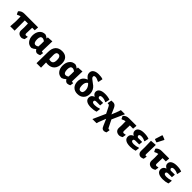

<svg xmlns="http://www.w3.org/2000/svg" viewBox="459 -2647 4735 4735"><g transform="rotate(45 2826.0 -280.0)"><path d="M115 0 127 -191 124 -354Q80 -346 38 -322L23 -324L-7 -386V-402Q47 -467 143 -467H616L621 -459L612 -357H523L517 -159Q517 -113 550 -113Q568 -113 595 -124L606 -113L591 -27Q550 0 515 6Q448 6 411 -27Q374 -60 374 -118L379 -226L376 -357H267L268 0Z M862 8Q767 8 714.5 -59.5Q662 -127 662 -227Q662 -334 716 -403.5Q770 -473 869 -473Q917 -461 957 -424L964 -425V-462L1113 -472L1104 -132Q1104 -106 1124 -106Q1131 -106 1146 -110L1156 -101L1142 -18Q1101 3 1052 7Q997 -2 972 -53H962Q917 -9 862 8ZM810 -245Q810 -112 886 -112Q924 -112 959 -140L964 -240V-327Q922 -359 883 -359Q810 -359 810 -245Z M1217 185 1223 -212Q1223 -339 1283.5 -406.5Q1344 -474 1460 -474Q1560 -474 1614.5 -416Q1669 -358 1669 -248Q1669 -124 1607 -56.5Q1545 11 1430 11Q1404 11 1371 6L1374 185ZM1368 -255 1370 -108Q1400 -96 1428 -96Q1521 -96 1521 -224Q1521 -357 1439 -357Q1368 -357 1368 -255Z M1912 8Q1817 8 1764.5 -59.5Q1712 -127 1712 -227Q1712 -334 1766 -403.5Q1820 -473 1919 -473Q1967 -461 2007 -424L2014 -425V-462L2163 -472L2154 -132Q2154 -106 2174 -106Q2181 -106 2196 -110L2206 -101L2192 -18Q2151 3 2102 7Q2047 -2 2022 -53H2012Q1967 -9 1912 8ZM1860 -245Q1860 -112 1936 -112Q1974 -112 2009 -140L2014 -240V-327Q1972 -359 1933 -359Q1860 -359 1860 -245Z M2464 11Q2364 11 2306 -49.5Q2248 -110 2248 -214Q2248 -366 2392 -419L2394 -424Q2349 -458 2325.5 -490.5Q2302 -523 2302 -569Q2302 -635 2353.5 -671.5Q2405 -708 2499 -708Q2590 -708 2647 -685L2625 -571L2606 -566Q2529 -605 2488 -605Q2435 -605 2435 -565Q2435 -540 2461 -515.5Q2487 -491 2524 -466.5Q2561 -442 2598 -411Q2635 -380 2661 -329Q2687 -278 2687 -214Q2687 -112 2626 -50.5Q2565 11 2464 11ZM2395 -223Q2395 -93 2473 -93Q2546 -93 2546 -194Q2546 -297 2461 -371Q2426 -348 2410.5 -313.5Q2395 -279 2395 -223Z M2939 10Q2836 10 2781 -25Q2726 -60 2726 -126Q2726 -212 2819 -244Q2745 -279 2745 -347Q2745 -409 2800 -443Q2855 -477 2952 -477Q3057 -477 3126 -448L3103 -340L3092 -335Q3027 -370 2964 -370Q2891 -370 2891 -327Q2891 -300 2927 -283L3066 -284L3071 -275L3063 -188H2937Q2873 -188 2873 -145Q2873 -97 2964 -97Q3039 -97 3112 -126L3124 -117L3111 -17Q3032 10 2939 10Z M3166 185 3314 -146 3233 -308Q3215 -344 3202 -351.5Q3189 -359 3162 -354L3155 -367L3174 -468Q3250 -478 3287.5 -458.5Q3325 -439 3352 -376L3417 -227L3488 -408L3506 -468H3650L3504 -140L3602 56Q3616 85 3649 75L3660 84L3644 172Q3610 189 3575 195Q3534 193 3514.5 175.5Q3495 158 3473 106L3401 -61L3328 125L3310 185Z M3922 6Q3855 6 3818 -27Q3781 -60 3781 -118L3786 -226L3783 -356Q3734 -350 3687 -322L3672 -324L3642 -386V-402Q3696 -467 3792 -467H4048L4052 -459L4044 -357H3930L3924 -159Q3924 -134 3932.5 -123.5Q3941 -113 3962 -113Q3983 -113 4013 -124L4024 -113L4009 -27Q3968 -1 3922 6Z M4301 10Q4198 10 4143 -25Q4088 -60 4088 -126Q4088 -212 4181 -244Q4107 -279 4107 -347Q4107 -409 4162 -443Q4217 -477 4314 -477Q4419 -477 4488 -448L4465 -340L4454 -335Q4389 -370 4326 -370Q4253 -370 4253 -327Q4253 -300 4289 -283L4428 -284L4433 -275L4425 -188H4299Q4235 -188 4235 -145Q4235 -97 4326 -97Q4401 -97 4474 -126L4486 -117L4473 -17Q4394 10 4301 10Z M4665 -748 4678 -755 4777 -716 4783 -702Q4766 -668 4696 -533L4683 -525L4605 -556Q4643 -671 4665 -748ZM4675 6Q4628 6 4598.5 -25.5Q4569 -57 4569 -109L4572 -243L4566 -458L4723 -470L4715 -137Q4715 -106 4734 -106Q4743 -106 4756 -110L4767 -101L4753 -18Q4714 2 4675 6Z M5063 6Q4996 6 4959 -27Q4922 -60 4922 -118L4927 -226L4924 -356Q4875 -350 4828 -322L4813 -324L4783 -386V-402Q4837 -467 4933 -467H5189L5193 -459L5185 -357H5071L5065 -159Q5065 -134 5073.5 -123.5Q5082 -113 5103 -113Q5124 -113 5154 -124L5165 -113L5150 -27Q5109 -1 5063 6Z M5442 10Q5339 10 5284 -25Q5229 -60 5229 -126Q5229 -212 5322 -244Q5248 -279 5248 -347Q5248 -409 5303 -443Q5358 -477 5455 -477Q5560 -477 5629 -448L5606 -340L5595 -335Q5530 -370 5467 -370Q5394 -370 5394 -327Q5394 -300 5430 -283L5569 -284L5574 -275L5566 -188H5440Q5376 -188 5376 -145Q5376 -97 5467 -97Q5542 -97 5615 -126L5627 -117L5614 -17Q5535 10 5442 10Z"/></g></svg>

Font: Alegreya Sans SC ExtraBold
Style: Regular
Weight: 800
Designer: Juan Pablo del Peral
Foundry: Huerta Tipografica
Version: Version 2.007